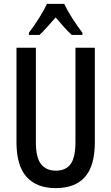

<svg xmlns="http://www.w3.org/2000/svg" viewBox="-20 -960 574 990"><path d="M469 -227Q469 -105 418 -47.5Q367 10 267 10Q169 10 117 -48Q65 -106 65 -226V-714H165V-226Q165 -148 191.5 -114Q218 -80 268 -80Q319 -80 344 -114Q369 -148 369 -227V-714H469ZM311 -940Q327 -906 353 -865.5Q379 -825 405 -791V-780H350Q330 -798 309.5 -821Q289 -844 267 -870Q244 -844 222.5 -820Q201 -796 184 -780H129V-791Q155 -825 181.5 -867Q208 -909 222 -940Z"/></svg>

Font: Noto Sans Lao Looped ExtraCondensed Medium
Style: Regular
Weight: 500
Width: 2
Designer: Mark Frömberg, Ben Mitchell
Foundry: The Fontpad Ltd
Version: Version 1.002; ttfautohint (v1.8.4.7-5d5b)